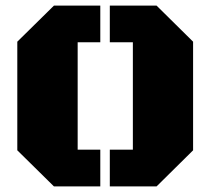

<svg xmlns="http://www.w3.org/2000/svg" viewBox="-20 -668 754 688"><path d="M258.3 -131.8H339.4V0H173.3L42 -129.4V-518.6L173.3 -647.9H339.4V-516.6H258.3ZM456.1 -516.6H373.5V-647.9H541L671.9 -518.6V-129.4L541 0H373.5V-131.8H456.1Z"/></svg>

Font: Black Ops One [rus by aLiNcE]
Style: Regular
Weight: 400
Designer: James Grieshaber
Foundry: James Grieshaber
Version: Version 1.002;May 25, 2024;FontCreator 13.0.0.2680 64-bit